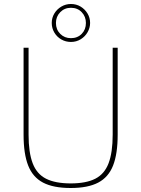

<svg xmlns="http://www.w3.org/2000/svg" viewBox="-20 -929 707 961"><path d="M569 -690V-255Q569 -159 546 -100.5Q523 -42 471.5 -15Q420 12 334 12Q247 12 195.5 -15Q144 -42 121 -100.5Q98 -159 98 -255V-690H123V-255Q123 -166 143.5 -112Q164 -58 210.5 -34.5Q257 -11 334 -11Q411 -11 457 -34.5Q503 -58 523.5 -112Q544 -166 544 -255V-690ZM335 -909Q362 -909 383.5 -896Q405 -883 418 -861.5Q431 -840 431 -814Q431 -790 418.5 -768Q406 -746 384 -732.5Q362 -719 335 -719Q309 -719 287 -731.5Q265 -744 252 -766Q239 -788 239 -814Q239 -840 252 -861.5Q265 -883 287 -896Q309 -909 335 -909ZM335 -890Q303 -890 281.5 -868Q260 -846 260 -814Q260 -781 281.5 -759.5Q303 -738 335 -738Q368 -738 389 -759.5Q410 -781 410 -814Q410 -846 389 -868Q368 -890 335 -890Z"/></svg>

Font: Exo 2 Thin
Style: Regular
Weight: 250
Designer: Natanael Gama
Foundry: Natanael Gama
Version: Version 2.010